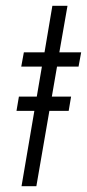

<svg xmlns="http://www.w3.org/2000/svg" viewBox="-20 -640 299 660"><path d="M36.7 -259 45 -308H224.4L216.1 -259ZM62 -460H133L160 -620H212L184 -460H259L250 -411H176L105 0H54L124 -411H53Z"/></svg>

Font: Jost* Light
Style: Italic
Weight: 300
Italic angle: -10°
Version: Version 3.7